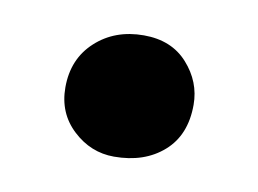

<svg xmlns="http://www.w3.org/2000/svg" viewBox="-36 -213 360 268"><g transform="rotate(10 144.0 -79.0)"><path d="M138 8Q105 8 79.8 -15.5Q54.5 -39 54.5 -75.5Q54.5 -116 81.8 -141Q109 -166 150 -166Q189.5 -166 212.2 -140.5Q235 -115 235 -82.5Q235 -39.5 208 -15.8Q181 8 138 8Z"/></g></svg>

Font: Merriweather 20pt Black
Style: Regular
Weight: 900
Version: Version 2.100